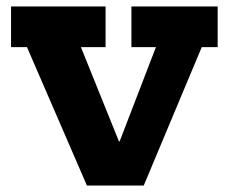

<svg xmlns="http://www.w3.org/2000/svg" viewBox="-20 -571 704 591"><path d="M384.5 -551H650V-426H601L422.5 0H247.5L63 -426H14V-551H305V-426H229L401 0L298.5 -136H390.5L296 0L460 -426H384.5Z"/></svg>

Font: Hepta Slab ExtraLight
Style: Bold
Weight: 700
Version: Version 1.102